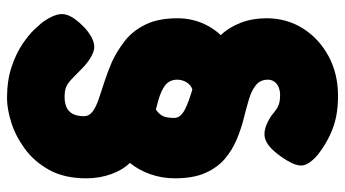

<svg xmlns="http://www.w3.org/2000/svg" viewBox="-238 -526 983 547"><g transform="rotate(90 253.5 -252.5)"><path d="M260 219Q209 219 170.5 206Q132 193 105.5 175Q79 157 64.5 141.5Q50 126 45 120Q17 82 20.5 56.5Q24 31 61 -4Q98 -36 124.5 -28Q151 -20 181 11Q198 28 209 38Q220 48 230.5 51.5Q241 55 256 55Q272 55 284.5 50Q297 45 304 32.5Q311 20 311 0Q311 -15 297.5 -25Q284 -35 261.5 -42.5Q239 -50 211.5 -59Q184 -68 156 -80Q124 -95 95.5 -117.5Q67 -140 49.5 -176.5Q32 -213 32 -267Q32 -290 37.5 -312Q43 -334 54 -354Q65 -374 80 -390Q58 -413 45 -446.5Q32 -480 32 -520Q32 -578 61 -624Q90 -670 140 -697Q190 -724 253 -724Q284 -724 310.5 -719Q337 -714 364 -701.5Q391 -689 419 -668Q450 -642 451.5 -621Q453 -600 427 -563Q398 -521 372 -515.5Q346 -510 310 -534Q302 -540 294.5 -546Q287 -552 277 -555.5Q267 -559 250 -559Q239 -559 229 -555Q219 -551 213 -543Q207 -535 207 -524Q207 -503 222 -490.5Q237 -478 262 -470.5Q287 -463 317 -455.5Q347 -448 377 -435.5Q407 -423 432 -402Q457 -381 472.5 -346.5Q488 -312 488 -259Q488 -222 476 -188.5Q464 -155 444 -131Q464 -111 476 -78Q488 -45 488 -7Q488 56 464 99Q440 142 403.5 168.5Q367 195 328.5 207Q290 219 260 219ZM292 -205Q302 -212 307 -219Q312 -226 314 -235.5Q316 -245 316 -257Q316 -267 309.5 -274.5Q303 -282 292.5 -287.5Q282 -293 267 -298.5Q252 -304 235 -309Q222 -305 214.5 -292.5Q207 -280 207 -266Q207 -255 211 -246.5Q215 -238 222.5 -232Q230 -226 241 -221Q252 -216 264.5 -212.5Q277 -209 292 -205Z"/></g></svg>

Font: Fredoka SemiCondensed
Style: Bold
Weight: 700
Width: 4
Designer: Ben Nathan
Foundry: Milena B. Brandão, Ben Nathan
Version: Version 2.001